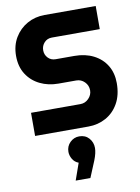

<svg xmlns="http://www.w3.org/2000/svg" viewBox="-106 -770 837 1144"><g transform="rotate(-10 313.0 -198.0)"><path d="M65 0V-140H364Q393 -140 414 -161.5Q435 -183 435 -211Q435 -241 414 -262Q393 -283 364 -283H256Q195 -283 145 -307.5Q95 -332 65.5 -378Q36 -424 36 -489Q36 -552 64.5 -599.5Q93 -647 140.5 -673.5Q188 -700 246 -700H555V-560H265Q237 -560 219 -540.5Q201 -521 201 -494Q201 -467 219 -448Q237 -429 265 -429H378Q444 -429 494 -403.5Q544 -378 571.5 -332.5Q599 -287 599 -226Q599 -154 570.5 -103.5Q542 -53 494 -26.5Q446 0 388 0ZM257 304 293 202Q269 193 256.5 171.5Q244 150 244 128Q244 94 267.5 71Q291 48 323 48Q360 48 382 73Q404 98 404 132Q404 162 387 205L346 304Z"/></g></svg>

Font: MuseoModerno
Style: Bold
Weight: 700
Designer: Pablo Cosgaya, Héctor Gatti, Marcela Romero, and the Authors of The MuseoModerno Project.
Foundry: Omnibus-Type Team
Version: Version 1.001